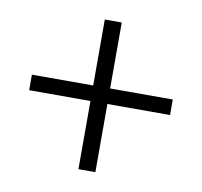

<svg xmlns="http://www.w3.org/2000/svg" viewBox="-64 -657 687 654"><g transform="rotate(10 279.5 -330.0)"><path d="M306.2 -307.1V-71.3H247.6V-307.1H35.6V-360.8H247.6V-588.9H306.2V-360.8H522.9V-307.1Z"/></g></svg>

Font: Battambang Light
Style: Regular
Weight: 300
Designer: Danh Hong
Version: Version 8.002; ttfautohint (v1.8.3)